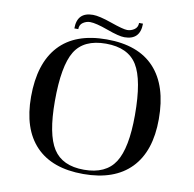

<svg xmlns="http://www.w3.org/2000/svg" viewBox="-96 -993 1121 1110"><g transform="rotate(10 465.0 -438.0)"><path d="M464 -770Q279 -770 184.5 -667Q90 -564 90 -368Q90 -179 185.5 -79.5Q281 20 464 20Q647 20 743.5 -79.5Q840 -179 840 -368Q840 -564 745 -667Q650 -770 464 -770ZM700 -367Q700 -173 646 -89Q592 -5 464 -5Q337 -5 283.5 -88.5Q230 -172 230 -367Q230 -574 282 -659.5Q334 -745 464 -745Q594 -745 647 -659.5Q700 -574 700 -367ZM361 -896Q268 -896 268 -800H291Q291 -826 310.5 -839Q330 -852 352 -852Q386 -852 457.5 -826Q529 -800 561 -800Q654 -800 654 -896H631Q631 -870 611.5 -857Q592 -844 570 -844Q546 -844 472 -870Q398 -896 361 -896Z"/></g></svg>

Font: Solide Mirage
Style: Mono
Weight: 400
Width: 6
Designer: Jérémy Landes
Foundry: Velvetyne Type Foundry
Version: Version 1.1